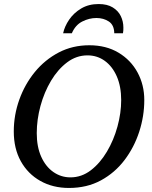

<svg xmlns="http://www.w3.org/2000/svg" viewBox="-20 -910 750 946"><path d="M690.9 -417Q690.9 -337.9 666 -261Q641.1 -184.1 593.5 -121.3Q545.9 -58.6 477.1 -21.2Q408.2 16.1 319.8 16.1Q240.2 16.1 178.7 -18.6Q117.2 -53.2 82.5 -115.7Q47.9 -178.2 47.9 -262.2Q47.9 -342.8 75 -418.7Q102.1 -494.6 151.6 -555.2Q201.2 -615.7 269.3 -651.4Q337.4 -687 419.9 -687Q502.9 -687 563.7 -650.6Q624.5 -614.3 657.7 -553Q690.9 -491.7 690.9 -417ZM577.1 -417Q577.1 -483.4 555.7 -533Q534.2 -582.5 496.6 -609.9Q459 -637.2 411.1 -637.2Q356.4 -637.2 310.8 -602.8Q265.1 -568.4 231.4 -512Q197.8 -455.6 179.4 -387.9Q161.1 -320.3 161.1 -253.9Q161.1 -186.5 183.1 -137.7Q205.1 -88.9 242.9 -62.5Q280.8 -36.1 327.1 -36.1Q381.8 -36.1 427.5 -71Q473.1 -106 506.8 -162.8Q540.5 -219.7 558.8 -286.6Q577.1 -353.5 577.1 -417ZM587.9 -774.4Q587.9 -767.6 587.6 -760.3Q587.4 -752.9 585.9 -746.1H543Q542.5 -786.6 516.4 -804Q490.2 -821.3 455.1 -821.3Q419.4 -821.3 385.3 -804Q351.1 -786.6 334 -746.1H291Q298.3 -780.3 321 -813.5Q343.8 -846.7 380.4 -868.4Q417 -890.1 465.8 -890.1Q508.3 -890.1 535.4 -873.5Q562.5 -856.9 575.2 -830.6Q587.9 -804.2 587.9 -774.4Z"/></svg>

Font: Charis
Style: Italic
Weight: 400
Italic angle: -11°
Designer: Walt Agee, Miriam Martin, Annie Olsen, Victor Gaultney, Lorna Priest, Alan Ward, Bob Hallissy, Martin Hosken, Sharon Cor
Foundry: SIL Global
Version: Version 7.000